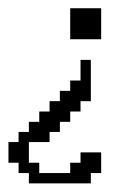

<svg xmlns="http://www.w3.org/2000/svg" viewBox="-20 -312 284 454"><path d="M48.3 121.6V97.2H23.9V72.8H0V23.9H23.9V0H48.3V-23.9H72.8V-48.3H97.2V-72.8H121.6V-97.2H146V-121.6H170.4V-170.4H194.8V-72.8H170.4V-48.3H146V-23.9H121.6V0H97.2V23.9H48.3V72.8H72.8V97.2H146V72.8H170.4V48.3H219.2V97.2H194.8V121.6ZM146 -219.2V-292.5H219.2V-219.2Z"/></svg>

Font: FS Mondwest Regular
Style: Regular
Weight: 400
Designer: NZWStudios2024
Foundry: https://fontstruct.com
Version: Version 1.0